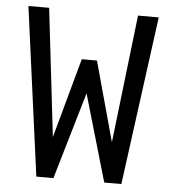

<svg xmlns="http://www.w3.org/2000/svg" viewBox="-51 -747 712 794"><g transform="rotate(5 305.0 -350.0)"><path d="M490 -700 428 -169 337 -500H306V-499L305 -500H274L183 -169L121 -700H35L129 0H200L306 -361L411 0H482L576 -700Z"/></g></svg>

Font: Necto Mono
Style: Regular
Weight: 400
Designer: Marco Condello
Foundry: Collletttivo
Version: Version 1.300;Glyphs 3.2 (3217)